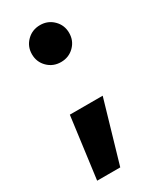

<svg xmlns="http://www.w3.org/2000/svg" viewBox="-181 -576 686 823"><g transform="rotate(-30 162.5 -164.0)"><path d="M44.4 186.5 84.5 -117.2H247.1L158.7 186.5ZM165.5 -331.1Q126.5 -331.1 99.9 -357.4Q73.2 -383.8 73.2 -422.4Q73.2 -460.9 99.9 -487.3Q126.5 -513.7 165.5 -513.7Q204.1 -513.7 230.7 -487.3Q257.3 -460.9 257.3 -422.4Q257.3 -383.8 230.7 -357.4Q204.1 -331.1 165.5 -331.1Z"/></g></svg>

Font: Inter 20pt ExtraBold
Style: Regular
Weight: 800
Version: Version 4.001;git-66647c0bb